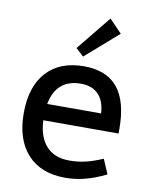

<svg xmlns="http://www.w3.org/2000/svg" viewBox="-86 -829 708 901"><g transform="rotate(10 268.0 -378.5)"><path d="M426.8 -703.1 271 -566.9 233.9 -601.1 367.2 -765.1ZM292 -75.2Q331.1 -75.2 367.4 -83.5Q403.8 -91.8 450.2 -111.8L480 -42Q426.8 -16.1 380.4 -4.2Q334 7.8 287.1 7.8Q170.9 7.8 106.9 -62Q43 -131.8 43 -257.8Q43 -383.8 106 -453.4Q168.9 -522.9 284.2 -522.9Q392.1 -522.9 445.1 -458Q498 -393.1 498 -261.2V-240.2H139.2Q143.1 -160.2 182.1 -117.7Q221.2 -75.2 292 -75.2ZM284.2 -439.9Q167 -439.9 144 -318.8H400.9Q397 -378.9 366.9 -409.4Q336.9 -439.9 284.2 -439.9Z"/></g></svg>

Font: Sarala
Style: Regular
Weight: 400
Designer: Andres Torresi
Foundry: Huerta Tipografica
Version: Version 1.004;PS 001.003;hotconv 1.0.70;makeotf.lib2.5.58329